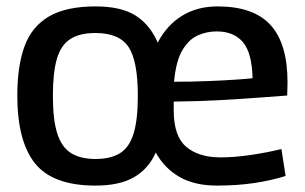

<svg xmlns="http://www.w3.org/2000/svg" viewBox="-20 -569 950 599"><path d="M34 -271Q34 -363 56.5 -424.5Q79 -486 132.5 -517.5Q186 -549 278 -549Q358 -549 403 -520.5Q448 -492 472 -436Q500 -490 547.5 -519.5Q595 -549 659 -549Q771 -549 824 -491Q877 -433 877 -312Q877 -301 876.5 -290Q876 -279 876 -271Q848 -269 795.5 -265Q743 -261 672.5 -257Q602 -253 522 -252Q522 -245 522 -237Q522 -229 522 -224Q522 -144 561 -111Q600 -78 668 -78Q711 -78 762 -85.5Q813 -93 858 -104L871 -20Q827 -6 773.5 2Q720 10 657 10Q587 10 540 -17Q493 -44 466 -93Q443 -42 398 -16Q353 10 278 10Q145 10 89.5 -59Q34 -128 34 -271ZM523 -314Q578 -314 628 -316Q678 -318 715 -320.5Q752 -323 768 -325Q766 -405 737.5 -438Q709 -471 656 -471Q625 -471 597 -458.5Q569 -446 549 -412.5Q529 -379 523 -314ZM145 -270Q145 -196 158.5 -153Q172 -110 201.5 -91.5Q231 -73 278 -73Q326 -73 355 -91.5Q384 -110 397 -153Q410 -196 410 -270Q410 -379 381 -422.5Q352 -466 278 -466Q228 -466 199 -447Q170 -428 157.5 -385.5Q145 -343 145 -270Z"/></svg>

Font: Georama Medium
Style: Regular
Weight: 500
Designer: Jean-Baptiste Levee
Foundry: Production Type
Version: Version 1.000